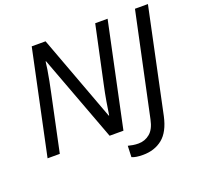

<svg xmlns="http://www.w3.org/2000/svg" viewBox="-150 -882 1290 1239"><g transform="rotate(-20 494.5 -262.0)"><path d="M40 0 191 -714H286L505 -124H508Q513 -160 522.5 -215.5Q532 -271 543 -321L627 -714H712L561 0H466L245 -592H242Q240 -571 234.5 -537Q229 -503 221.5 -464Q214 -425 206 -388L124 0ZM627 190Q577 190 551 178L554 101Q569 105 587 108Q605 111 625 111Q669 111 703 83Q737 55 750 -9L900 -714H989L838 1Q816 102 761.5 146Q707 190 627 190Z"/></g></svg>

Font: Noto Sans
Style: Italic
Weight: 400
Italic angle: -12°
Designer: Monotype Design Team
Foundry: Monotype Imaging Inc.
Version: Version 2.013; ttfautohint (v1.8.4.7-5d5b)